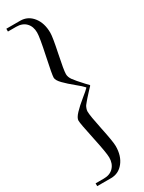

<svg xmlns="http://www.w3.org/2000/svg" viewBox="-262 -894 799 1069"><g transform="rotate(-30 137.5 -360.0)"><path d="M255 -362V-358Q247 -350 236 -338Q225 -326 219.5 -320Q214 -314 206 -305Q198 -296 194.5 -291.5Q191 -287 185.5 -280.5Q180 -274 178 -269.5Q176 -265 174 -260Q172 -255 171 -250Q170 -245 170 -240Q170 -214 190 -119Q210 -24 210 4Q210 67 178.5 106.5Q147 146 98 146H9V128H62Q102 128 124.5 104Q147 80 147 41Q147 11 124 -96Q101 -203 101 -222Q101 -239 125 -264.5Q149 -290 185 -319Q221 -348 230 -358Q231 -359 231 -360Q231 -361 230 -362Q219 -375 184.5 -403Q150 -431 125.5 -456Q101 -481 101 -498Q101 -517 124 -624.5Q147 -732 147 -762Q147 -801 124.5 -824.5Q102 -848 62 -848H9V-866H98Q147 -866 178.5 -826.5Q210 -787 210 -724Q210 -696 190 -601Q170 -506 170 -481Q170 -462 184 -442.5Q198 -423 236 -382Q248 -369 255 -362Z"/></g></svg>

Font: FoglihtenNo06
Style: Regular
Weight: 500
Designer: gluk (gluksza@wp.pl)
Foundry: gluk (gluksza@wp.pl)
Version: Version 0.76